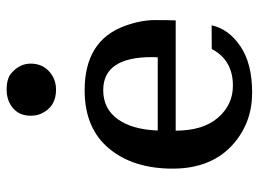

<svg xmlns="http://www.w3.org/2000/svg" viewBox="-122 -663 794 590"><g transform="rotate(-90 275.0 -368.0)"><path d="M51.8 0ZM507.3 -225.1H168.5Q168.5 -141.1 208.3 -95.2Q248 -49.3 306.6 -49.3Q385.3 -49.3 419.4 -114.3L492.2 -114.7Q481 -62.5 428 -26.4Q375 9.8 285.2 9.8Q195.3 9.8 129.9 -45.9Q51.8 -112.8 51.8 -234.4Q51.8 -356 114 -430.4Q176.3 -504.9 292.5 -504.9Q445.3 -504.9 490.2 -381.8Q508.3 -332.5 508.3 -288.6Q508.3 -244.6 507.3 -225.1ZM394.5 -298.3Q394.5 -447.8 293 -447.8Q235.8 -447.8 203.9 -403.3Q171.9 -358.9 168.9 -280.3H394Q394.5 -289.6 394.5 -298.3ZM294.4 -592.8Q241.2 -592.8 220.7 -638.7Q214.4 -652.8 214.4 -670.9Q214.4 -705.1 237.5 -724.9Q260.7 -744.6 294.4 -744.6Q328.1 -744.6 344.7 -730.5Q374.5 -705.1 374.5 -670.7Q374.5 -636.2 351.1 -614.5Q327.6 -592.8 294.4 -592.8Z"/></g></svg>

Font: Arbutus Slab
Style: Regular
Weight: 400
Designer: Karolina Lach
Foundry: Karolina Lach
Version: Version 1.001; ttfautohint (v0.92) -l 10 -r 16 -G 200 -x 7 -